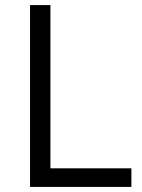

<svg xmlns="http://www.w3.org/2000/svg" viewBox="-20 -734 559 754"><path d="M98 -714V0H496V-73H178V-714Z"/></svg>

Font: Frost Regular
Style: Regular
Weight: 400
Designer: Lee Frost
Foundry: Lee Frost for Ice Communication Norge AS
Version: Version 2.011;hotconv 1.0.107;makeotfexe 2.5.65593